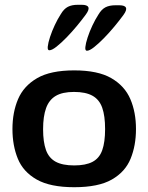

<svg xmlns="http://www.w3.org/2000/svg" viewBox="-20 -772 619 802"><path d="M290 10Q190 10 133.5 -22Q77 -54 54.5 -109Q32 -164 32 -233Q32 -303 55.5 -358Q79 -413 135 -445.5Q191 -478 290 -478Q389 -478 445 -445.5Q501 -413 524.5 -358Q548 -303 548 -233Q548 -164 525.5 -109Q503 -54 447 -22Q391 10 290 10ZM290 -81Q338 -81 366.5 -96Q395 -111 407 -144.5Q419 -178 419 -233Q419 -288 407 -322Q395 -356 366.5 -372Q338 -388 289 -388Q241 -388 213 -371.5Q185 -355 172.5 -320.5Q160 -286 160 -232Q160 -179 172 -145.5Q184 -112 212.5 -96.5Q241 -81 290 -81ZM343 -560Q335 -560 336.5 -575.5Q338 -591 346 -615.5Q354 -640 366 -665.5Q378 -691 391 -711Q404 -733 420.5 -741.5Q437 -750 462 -750H478Q525 -750 496 -710Q480 -688 458.5 -662Q437 -636 414.5 -613Q392 -590 373 -575Q354 -560 343 -560ZM186 -562Q178 -562 179.5 -577.5Q181 -593 189 -617.5Q197 -642 209 -667.5Q221 -693 234 -713Q247 -735 263.5 -743.5Q280 -752 305 -752H321Q368 -752 339 -712Q323 -690 301.5 -664Q280 -638 257.5 -615Q235 -592 216 -577Q197 -562 186 -562Z"/></svg>

Font: Red Rose SemiBold
Style: Regular
Weight: 600
Designer: Jaikishan Patel
Version: Version 2.000